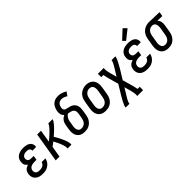

<svg xmlns="http://www.w3.org/2000/svg" viewBox="139 -1909 3243 3243"><g transform="rotate(-45 1760.5 -287.5)"><path d="M203 8Q177 8 152 4.5Q127 1 104.5 -8.5Q82 -18 63.5 -34Q45 -50 34.5 -71.5Q24 -93 21 -118.5Q18 -144 22 -169Q26 -189 34 -207.5Q42 -226 57 -240.5Q72 -255 90.5 -264.5Q109 -274 128 -280Q113 -290 101 -303.5Q89 -317 82.5 -333.5Q76 -350 75.5 -369Q75 -388 78 -407Q81 -428 89.5 -447.5Q98 -467 113 -483Q128 -499 147 -510Q166 -521 186 -527Q206 -533 226.5 -535.5Q247 -538 268 -538Q290 -538 311.5 -535.5Q333 -533 353 -527Q373 -521 390.5 -510Q408 -499 420 -482Q432 -465 436.5 -444Q441 -423 438 -402Q437 -400 437 -398Q437 -396 436 -394H346Q346 -394 346.5 -395Q347 -396 347 -397Q349 -412 342.5 -425Q336 -438 324 -445.5Q312 -453 297.5 -455.5Q283 -458 268 -458Q257 -458 246.5 -457Q236 -456 225.5 -453Q215 -450 204.5 -445Q194 -440 186 -432.5Q178 -425 173 -414.5Q168 -404 166 -394Q164 -377 168 -360.5Q172 -344 184 -333.5Q196 -323 212.5 -319.5Q229 -316 246 -316H301L288 -236H233Q220 -236 207.5 -234.5Q195 -233 182 -229.5Q169 -226 157 -220.5Q145 -215 135 -205.5Q125 -196 119.5 -184Q114 -172 112 -159Q108 -140 113.5 -121.5Q119 -103 132.5 -91.5Q146 -80 165 -76Q184 -72 203 -72Q221 -72 239.5 -75.5Q258 -79 275.5 -88Q293 -97 305.5 -113Q318 -129 321 -147H411Q407 -124 397 -102.5Q387 -81 371.5 -62.5Q356 -44 335.5 -29.5Q315 -15 293 -6.5Q271 2 248 5Q225 8 203 8Z M510 0 598 -530H689L652 -305Q664 -315 676 -325Q688 -335 700 -345Q712 -355 723.5 -365.5Q735 -376 746.5 -386.5Q758 -397 769 -408Q780 -419 791 -430Q802 -441 812.5 -452.5Q823 -464 832.5 -476.5Q842 -489 850.5 -502Q859 -515 861 -530H965Q962 -512 951.5 -496Q941 -480 929.5 -465.5Q918 -451 905.5 -436.5Q893 -422 880 -408.5Q867 -395 853.5 -382Q840 -369 826 -356Q812 -343 797.5 -330.5Q783 -318 769 -306Q779 -288 789 -270.5Q799 -253 809 -234.5Q819 -216 828 -198Q837 -180 845.5 -161Q854 -142 861.5 -123Q869 -104 875 -84Q881 -64 885 -43Q889 -22 885 0H794Q798 -24 793 -46.5Q788 -69 781 -91Q774 -113 765.5 -133.5Q757 -154 747.5 -174.5Q738 -195 727.5 -215Q717 -235 707 -254Q689 -240 671 -226Q653 -212 634 -199L601 0Z M1205 8Q1176 8 1148 2Q1120 -4 1098 -19.5Q1076 -35 1061 -57.5Q1046 -80 1039.5 -107Q1033 -134 1033.5 -163Q1034 -192 1039 -221L1053 -304Q1056 -325 1064 -345.5Q1072 -366 1085.5 -384.5Q1099 -403 1117 -417Q1135 -431 1155 -441Q1141 -452 1131.5 -467Q1122 -482 1117.5 -499.5Q1113 -517 1113 -535.5Q1113 -554 1116 -573Q1120 -595 1127.5 -617Q1135 -639 1147 -659.5Q1159 -680 1176.5 -696.5Q1194 -713 1215 -723.5Q1236 -734 1258.5 -738.5Q1281 -743 1304 -743Q1348 -743 1388.5 -729.5Q1429 -716 1464 -694L1416 -626Q1393 -642 1366 -652.5Q1339 -663 1309 -663Q1290 -663 1271 -656.5Q1252 -650 1238 -635.5Q1224 -621 1216.5 -603Q1209 -585 1206 -566Q1203 -550 1205.5 -534Q1208 -518 1218 -507Q1228 -496 1243 -491.5Q1258 -487 1274 -484Q1300 -478 1325.5 -471Q1351 -464 1372 -450.5Q1393 -437 1408 -416.5Q1423 -396 1429.5 -370.5Q1436 -345 1434.5 -317.5Q1433 -290 1429 -263L1415 -179Q1411 -155 1403 -130.5Q1395 -106 1380.5 -83.5Q1366 -61 1346.5 -43Q1327 -25 1303.5 -13Q1280 -1 1254.5 3.5Q1229 8 1205 8ZM1205 -72Q1227 -72 1249.5 -81Q1272 -90 1288.5 -108Q1305 -126 1313.5 -148Q1322 -170 1326 -193L1340 -276Q1343 -295 1343.5 -314Q1344 -333 1338 -349.5Q1332 -366 1319 -378Q1306 -390 1289 -396Q1272 -402 1254 -405.5Q1236 -409 1218 -413Q1218 -413 1218 -413Q1218 -413 1218 -413Q1201 -405 1187.5 -391Q1174 -377 1164.5 -360.5Q1155 -344 1149.5 -326.5Q1144 -309 1142 -291L1128 -207Q1125 -192 1124 -176Q1123 -160 1125 -145Q1127 -130 1133 -116Q1139 -102 1149.5 -91.5Q1160 -81 1174.5 -76.5Q1189 -72 1205 -72Z M1703 8Q1675 8 1647.5 1.5Q1620 -5 1597.5 -20Q1575 -35 1560.5 -58Q1546 -81 1539.5 -107.5Q1533 -134 1533.5 -163Q1534 -192 1539 -221L1561 -351Q1565 -375 1573 -399.5Q1581 -424 1595 -446.5Q1609 -469 1629 -487.5Q1649 -506 1673 -517.5Q1697 -529 1722 -535Q1747 -541 1772 -541Q1801 -541 1828 -533Q1855 -525 1877.5 -510Q1900 -495 1914.5 -472Q1929 -449 1935.5 -422.5Q1942 -396 1941.5 -367Q1941 -338 1936 -309L1915 -179Q1911 -155 1902.5 -130.5Q1894 -106 1880 -83.5Q1866 -61 1846 -42.5Q1826 -24 1802.5 -12.5Q1779 -1 1753.5 3.5Q1728 8 1703 8ZM1705 -72Q1728 -72 1750.5 -81Q1773 -90 1789 -108Q1805 -126 1813.5 -148Q1822 -170 1826 -193L1848 -323Q1850 -338 1851 -354.5Q1852 -371 1850 -386Q1848 -401 1842 -415Q1836 -429 1825 -439Q1814 -449 1799 -453.5Q1784 -458 1768 -458Q1745 -458 1723.5 -448.5Q1702 -439 1686 -421Q1670 -403 1661.5 -381.5Q1653 -360 1649 -337L1628 -207Q1625 -192 1624 -176Q1623 -160 1625 -145Q1627 -130 1633 -116Q1639 -102 1649.5 -91.5Q1660 -81 1674.5 -76.5Q1689 -72 1705 -72Z M1977 205 1980 187Q1982 170 1989 154.5Q1996 139 2003.5 123.5Q2011 108 2018.5 93Q2026 78 2034.5 63Q2043 48 2051.5 33Q2060 18 2069 3L2173 -168L2125 -338Q2118 -366 2111 -394Q2104 -422 2099 -450H2048V-530H2189L2186 -512Q2184 -498 2185.5 -485Q2187 -472 2189 -459.5Q2191 -447 2193.5 -434.5Q2196 -422 2199 -409.5Q2202 -397 2205.5 -384.5Q2209 -372 2212 -360L2236 -272L2296 -370Q2303 -381 2310 -392.5Q2317 -404 2324 -415.5Q2331 -427 2338 -439Q2345 -451 2351 -463Q2357 -475 2363 -487Q2369 -499 2371 -512L2374 -530H2465L2462 -512Q2459 -495 2452 -479.5Q2445 -464 2438 -448.5Q2431 -433 2423 -418Q2415 -403 2406.5 -388Q2398 -373 2389.5 -358Q2381 -343 2373 -328L2268 -157L2316 13Q2323 41 2330 69Q2337 97 2342 125H2393V205H2252L2255 187Q2257 173 2255.5 160Q2254 147 2252 134.5Q2250 122 2247.5 109.5Q2245 97 2242 84.5Q2239 72 2236 59.5Q2233 47 2229 35L2205 -53L2145 45Q2138 56 2131 67.5Q2124 79 2117 90.5Q2110 102 2103 114Q2096 126 2090 138Q2084 150 2078.5 162Q2073 174 2070 187L2067 205Z M2703 8Q2677 8 2652 4.5Q2627 1 2604.5 -8.5Q2582 -18 2563.5 -34Q2545 -50 2534.5 -71.5Q2524 -93 2521 -118.5Q2518 -144 2522 -169Q2526 -189 2534 -207.5Q2542 -226 2557 -240.5Q2572 -255 2590.5 -264.5Q2609 -274 2628 -280Q2613 -290 2601 -303.5Q2589 -317 2582.5 -333.5Q2576 -350 2575.5 -369Q2575 -388 2578 -407Q2581 -428 2589.5 -447.5Q2598 -467 2613 -483Q2628 -499 2647 -510Q2666 -521 2686 -527Q2706 -533 2726.5 -535.5Q2747 -538 2768 -538Q2790 -538 2811.5 -535.5Q2833 -533 2853 -527Q2873 -521 2890.5 -510Q2908 -499 2920 -482Q2932 -465 2936.5 -444Q2941 -423 2938 -402Q2937 -400 2937 -398Q2937 -396 2936 -394H2846Q2846 -394 2846.5 -395Q2847 -396 2847 -397Q2849 -412 2842.5 -425Q2836 -438 2824 -445.5Q2812 -453 2797.5 -455.5Q2783 -458 2768 -458Q2757 -458 2746.5 -457Q2736 -456 2725.5 -453Q2715 -450 2704.5 -445Q2694 -440 2686 -432.5Q2678 -425 2673 -414.5Q2668 -404 2666 -394Q2664 -377 2668 -360.5Q2672 -344 2684 -333.5Q2696 -323 2712.5 -319.5Q2729 -316 2746 -316H2801L2788 -236H2733Q2720 -236 2707.5 -234.5Q2695 -233 2682 -229.5Q2669 -226 2657 -220.5Q2645 -215 2635 -205.5Q2625 -196 2619.5 -184Q2614 -172 2612 -159Q2608 -140 2613.5 -121.5Q2619 -103 2632.5 -91.5Q2646 -80 2665 -76Q2684 -72 2703 -72Q2721 -72 2739.5 -75.5Q2758 -79 2775.5 -88Q2793 -97 2805.5 -113Q2818 -129 2821 -147H2911Q2907 -124 2897 -102.5Q2887 -81 2871.5 -62.5Q2856 -44 2835.5 -29.5Q2815 -15 2793 -6.5Q2771 2 2748 5Q2725 8 2703 8ZM2778 -586 2731 -634 2888 -780 2947 -720Z M3202 8Q3174 8 3146.5 1.5Q3119 -5 3097 -20Q3075 -35 3060.5 -58Q3046 -81 3039.5 -107.5Q3033 -134 3033.5 -163Q3034 -192 3039 -221L3061 -351Q3065 -375 3073 -399Q3081 -423 3095 -444.5Q3109 -466 3128.5 -484Q3148 -502 3171 -513.5Q3194 -525 3218.5 -531.5Q3243 -538 3268 -538Q3272 -538 3275.5 -538Q3279 -538 3283 -538L3521 -530L3507 -450L3390 -454Q3404 -442 3413.5 -425Q3423 -408 3427.5 -389.5Q3432 -371 3432 -350.5Q3432 -330 3428 -309L3407 -179Q3403 -155 3395 -131Q3387 -107 3374 -85Q3361 -63 3341.5 -44Q3322 -25 3299.5 -13Q3277 -1 3252 3.5Q3227 8 3202 8ZM3204 -72Q3218 -72 3233 -76Q3248 -80 3261 -88.5Q3274 -97 3284 -109.5Q3294 -122 3301 -135.5Q3308 -149 3312 -163.5Q3316 -178 3318 -193L3340 -323Q3342 -337 3343 -352Q3344 -367 3343 -381Q3342 -395 3337.5 -409Q3333 -423 3325 -433.5Q3317 -444 3304 -450.5Q3291 -457 3276 -458H3270Q3268 -458 3266 -458Q3264 -458 3263 -458Q3241 -458 3220 -447.5Q3199 -437 3184 -419.5Q3169 -402 3161 -380.5Q3153 -359 3149 -337L3128 -207Q3125 -192 3124 -176Q3123 -160 3125 -145Q3127 -130 3133 -116Q3139 -102 3149 -92Q3159 -82 3173.5 -77Q3188 -72 3204 -72Z"/></g></svg>

Font: Iosevka Curly Slab MdObl
Style: Regular
Weight: 500
Italic angle: -9°
Monospace: yes
Designer: Belleve Invis
Foundry: Belleve Invis
Version: Version 11.0.0; ttfautohint (v1.8.3)